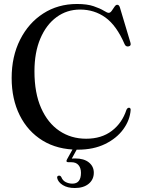

<svg xmlns="http://www.w3.org/2000/svg" viewBox="-20 -735 706 964"><path d="M636 -183.5Q632.5 -132 599.2 -86.2Q566 -40.5 507.8 -12Q449.5 16.5 371 16.5Q268.5 16.5 194 -29.2Q119.5 -75 79 -156.2Q38.5 -237.5 38.5 -343.5Q38.5 -451.5 80.8 -535.5Q123 -619.5 197 -667.2Q271 -715 366.5 -715Q417.5 -715 450.2 -703.8Q483 -692.5 500.8 -681.5Q518.5 -670.5 525.5 -670.5Q534 -670.5 541 -680.8Q548 -691 554.8 -701Q561.5 -711 568.5 -711Q578 -711 582 -697.5L635 -520.5Q640 -504.5 625 -502Q611.5 -499.5 605.5 -513.5Q565 -607 509.5 -647Q454 -687 382 -687Q316 -687 264.2 -649.2Q212.5 -611.5 182.8 -542Q153 -472.5 153 -376.5Q153 -268 186.5 -192.5Q220 -117 278.5 -77.8Q337 -38.5 412.5 -38.5Q489.5 -38.5 541.2 -77.8Q593 -117 615 -184Q620.5 -195 628.5 -194Q636 -193 636 -183.5ZM354.5 -3.5H376L340.5 61Q347.5 60.5 357.5 60.5Q401.5 60.5 426.2 80.5Q451 100.5 451 132Q451 166.5 425.2 187.8Q399.5 209 355.5 209Q319 209 295.2 194.2Q271.5 179.5 267 158.5Q266 147.5 275.5 147Q282.5 145.5 287.5 153.5Q294.5 171.5 310 179.2Q325.5 187 343.5 187Q386.5 187 386.5 132.5Q386.5 108.5 374.2 94Q362 79.5 338.5 79.5H324Q308.5 79.5 316.5 65Z"/></svg>

Font: Fraunces 72pt
Style: Regular
Weight: 400
Version: Version 1.000;[0bf87f6ff]